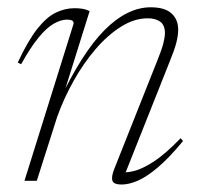

<svg xmlns="http://www.w3.org/2000/svg" viewBox="-20 -484 535 514"><path d="M36.5 -312 27.5 -316.5Q55 -375.5 80 -407Q105 -438.5 129.5 -450.2Q154 -462 179 -462Q187.5 -462 195 -461.2Q202.5 -460.5 209 -458.5Q215.5 -456.5 220 -454.5L146 -218L137.5 -211.5Q168.5 -277 199 -325Q229.5 -373 260.2 -403.8Q291 -434.5 321.8 -449.5Q352.5 -464.5 383.5 -464.5Q421 -464.5 439 -448.2Q457 -432 457 -404.5Q457 -389 452 -369.5Q447 -350 435 -321L311 -9L299 -23.5Q314.5 -20.5 337.2 -25.8Q360 -31 391.2 -51.2Q422.5 -71.5 463.5 -114L470 -106.5Q432.5 -61 402.5 -35.8Q372.5 -10.5 348.8 -0.2Q325 10 305.5 10Q284.5 10 281 -0.2Q277.5 -10.5 286 -32L402 -324Q413 -351 417.2 -367.8Q421.5 -384.5 421.5 -395.5Q421.5 -417 408.8 -426Q396 -435 376 -435Q339.5 -435 303.8 -412.5Q268 -390 235.5 -352Q203 -314 176.8 -267Q150.5 -220 133 -171L78.5 0H45.5L177 -420.5Q177.5 -426.5 173 -429Q168.5 -431.5 159.5 -431.5Q143 -431.5 123.8 -420.5Q104.5 -409.5 83 -383.2Q61.5 -357 36.5 -312Z"/></svg>

Font: Newsreader 36pt ExtraLight
Style: Italic
Weight: 250
Italic angle: -17°
Designer: Hugues Gentile
Foundry: Production Type
Version: Version 1.003